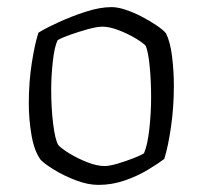

<svg xmlns="http://www.w3.org/2000/svg" viewBox="-20 -520 570 540"><path d="M257 0Q227 0 193 -13Q159 -26 131.5 -43Q104 -60 94 -71Q76 -96 68.5 -140.5Q61 -185 61 -228Q61 -290 69.5 -343.5Q78 -397 88 -428Q109 -441 145 -457.5Q181 -474 221 -487Q261 -500 294 -500Q311 -500 333.5 -492.5Q356 -485 379 -473Q402 -461 420.5 -448.5Q439 -436 447 -426Q459 -402 464 -360.5Q469 -319 469 -279Q469 -219 461 -163.5Q453 -108 442 -73Q425 -60 396 -42.5Q367 -25 331 -12.5Q295 0 257 0ZM274 -53Q288 -53 311.5 -60Q335 -67 356.5 -75.5Q378 -84 385 -89Q395 -112 400 -157Q405 -202 405 -246Q405 -293 401 -333.5Q397 -374 390 -391Q383 -399 361.5 -412Q340 -425 314 -435Q288 -445 268 -445Q253 -445 227.5 -438Q202 -431 178 -422.5Q154 -414 142 -407Q133 -388 128.5 -347Q124 -306 124 -268Q124 -216 129.5 -171.5Q135 -127 144 -112Q153 -102 176 -88Q199 -74 226 -63.5Q253 -53 274 -53Z"/></svg>

Font: Texturina Thin
Style: Regular
Weight: 100
Designer: Guillermo Torres Carreño
Foundry: Omnibus-Type
Version: Version 1.002; ttfautohint (v1.8.3)